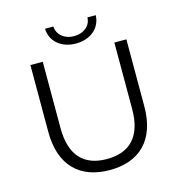

<svg xmlns="http://www.w3.org/2000/svg" viewBox="-126 -993 1044 1111"><g transform="rotate(-15 396.0 -437.5)"><path d="M396 -752C480 -752 545 -801 548 -881H498C497 -829 452 -796 396 -796C341 -796 297 -829 294 -881H244C247 -801 312 -752 396 -752ZM396 6C575 6 683 -98 683 -299V-700H611V-302C611 -137 533 -60 396 -60C260 -60 182 -137 182 -302V-700H108V-299C108 -98 217 6 396 6Z"/></g></svg>

Font: Montserrat Z
Style: Regular
Weight: 400
Designer: Julieta Ulanovsky
Foundry: Julieta Ulanovsky
Version: Version 8.000